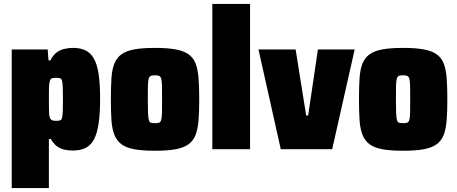

<svg xmlns="http://www.w3.org/2000/svg" viewBox="-20 -763 2335 982"><path d="M40 199V-510H224L228 -454H238Q250 -479 267.5 -493Q285 -507 307.5 -512.5Q330 -518 354 -518Q391 -518 417 -505.5Q443 -493 460 -463.5Q477 -434 484.5 -383.5Q492 -333 492 -257Q492 -183 484.5 -132Q477 -81 461 -50.5Q445 -20 418 -6.5Q391 7 352 7Q329 7 308 2Q287 -3 270 -16Q253 -29 240 -52H230V199ZM266 -145Q279 -145 286.5 -147Q294 -149 297 -159Q300 -169 301 -191.5Q302 -214 302 -255Q302 -296 301 -318.5Q300 -341 297 -351Q294 -361 286.5 -363Q279 -365 266 -365Q250 -365 243 -361Q236 -357 233 -341Q231 -332 230.5 -310.5Q230 -289 230 -255Q230 -221 230.5 -200Q231 -179 232 -172Q236 -154 243.5 -149.5Q251 -145 266 -145Z M773 8Q709 8 667.5 0.5Q626 -7 601.5 -25Q577 -43 565 -73.5Q553 -104 550 -148.5Q547 -193 547 -255Q547 -318 550 -363Q553 -408 565 -438Q577 -468 601.5 -485.5Q626 -503 667.5 -510.5Q709 -518 773 -518Q836 -518 877.5 -510.5Q919 -503 944 -485.5Q969 -468 980.5 -438Q992 -408 995.5 -363Q999 -318 999 -255Q999 -193 995.5 -148.5Q992 -104 980.5 -73.5Q969 -43 944 -25Q919 -7 877.5 0.5Q836 8 773 8ZM773 -133Q786 -133 793.5 -135.5Q801 -138 804.5 -150Q808 -162 808.5 -187Q809 -212 809 -255Q809 -299 808.5 -324Q808 -349 804.5 -360.5Q801 -372 793.5 -375Q786 -378 772 -378Q759 -378 751.5 -375Q744 -372 740.5 -360.5Q737 -349 736.5 -324Q736 -299 736 -255Q736 -212 737 -187Q738 -162 741 -150Q744 -138 751.5 -135.5Q759 -133 773 -133Z M1066 0V-743H1259V0Z M1416 0 1302 -510H1492L1546 -172H1556L1606 -510H1794L1679 0Z M2042 8Q1978 8 1936.5 0.5Q1895 -7 1870.5 -25Q1846 -43 1834 -73.5Q1822 -104 1819 -148.5Q1816 -193 1816 -255Q1816 -318 1819 -363Q1822 -408 1834 -438Q1846 -468 1870.5 -485.5Q1895 -503 1936.5 -510.5Q1978 -518 2042 -518Q2105 -518 2146.5 -510.5Q2188 -503 2213 -485.5Q2238 -468 2249.5 -438Q2261 -408 2264.5 -363Q2268 -318 2268 -255Q2268 -193 2264.5 -148.5Q2261 -104 2249.5 -73.5Q2238 -43 2213 -25Q2188 -7 2146.5 0.5Q2105 8 2042 8ZM2042 -133Q2055 -133 2062.5 -135.5Q2070 -138 2073.5 -150Q2077 -162 2077.5 -187Q2078 -212 2078 -255Q2078 -299 2077.5 -324Q2077 -349 2073.5 -360.5Q2070 -372 2062.5 -375Q2055 -378 2041 -378Q2028 -378 2020.5 -375Q2013 -372 2009.5 -360.5Q2006 -349 2005.5 -324Q2005 -299 2005 -255Q2005 -212 2006 -187Q2007 -162 2010 -150Q2013 -138 2020.5 -135.5Q2028 -133 2042 -133Z"/></svg>

Font: Saira SemiCondensed Black
Style: Regular
Weight: 900
Width: 4
Designer: Hector Gatti with collaboration of the Omnibus-Type team
Foundry: Omnibus-Type
Version: Version 1.101